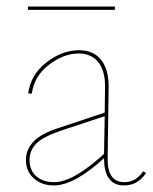

<svg xmlns="http://www.w3.org/2000/svg" viewBox="-20 -562 465 585"><path d="M330 -542V-532H65V-542ZM416 -40 425 -35Q400 3 358 3Q297 3 297 -80Q206 3 144 3Q107 3 83 -18.5Q59 -40 59 -75Q59 -106 82 -130.5Q105 -155 161 -173L299 -219L300 -294Q301 -346 279.5 -372.5Q258 -399 220 -399Q174 -399 129 -364.5Q84 -330 77 -277H66Q73 -334 121 -371.5Q169 -409 221 -409Q265 -409 288.5 -379Q312 -349 311 -294L308 -82Q306 -7 359 -7Q394 -7 416 -40ZM70 -75Q70 -43 90.5 -25Q111 -7 145 -7Q203 -7 297 -93L299 -208L166 -164Q110 -145 90 -124Q70 -103 70 -75Z"/></svg>

Font: EauTest Hairline
Style: Regular
Weight: 250
Designer: Christian Thalmann (Catharsis Fonts)
Version: Version 0.001;PS 000.001;hotconv 1.0.88;makeotf.lib2.5.64775